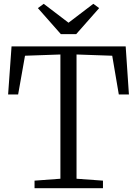

<svg xmlns="http://www.w3.org/2000/svg" viewBox="-20 -986 718 1006"><path d="M296.5 -49.5V-700.5L111 -694L75 -491H22.5L40.5 -743H638.5L655.5 -491H602.5L568 -694L381 -700.5V-49.5L519.5 -39.5V0H161V-39.5ZM299 -807 178.5 -943.5 209 -966 339 -867 469 -966 499.5 -943.5 379 -807Z"/></svg>

Font: Merriweather 36pt Light
Style: Regular
Weight: 300
Designer: Eben Sorkin
Foundry: Eben Sorkin
Version: Version 2.100